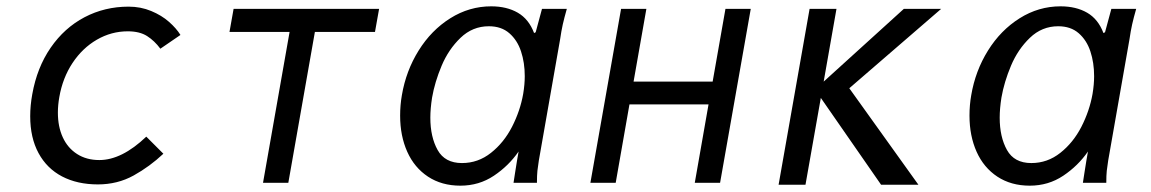

<svg xmlns="http://www.w3.org/2000/svg" viewBox="-20 -578 3640 607"><path d="M75.5 -210.5Q75.5 -244.5 82 -280Q97 -364.5 140.2 -427.2Q183.5 -490 247.2 -523.5Q311 -557 386.5 -557Q425 -557 458 -543.2Q491 -529.5 514.2 -509Q537.5 -488.5 550.5 -467.5L487 -424Q468.5 -449 445 -464Q421.5 -479 384 -479Q332 -479 286.2 -452.5Q240.5 -426 209.2 -378.8Q178 -331.5 167.5 -271Q163 -245.5 163 -222Q163 -177.5 178.5 -143.8Q194 -110 223.8 -91Q253.5 -72 294 -72Q365 -72 442.5 -146L496.5 -92Q453.5 -51.5 402.5 -23.2Q351.5 5 289.5 5Q224.5 5 176.2 -20.2Q128 -45.5 101.8 -94Q75.5 -142.5 75.5 -210.5Z M895.5 -477H705.5L718.5 -550H1178.5L1165.5 -477H975.5L891.5 0H811.5Z M1245 -212.5Q1245 -246 1250.5 -277Q1263.5 -354 1303.5 -418.2Q1343.5 -482.5 1403.5 -520.2Q1463.5 -558 1533 -558Q1582 -558 1617 -537.8Q1652 -517.5 1668.5 -473.5L1673.5 -476L1693.5 -550H1772Q1764 -522 1759.2 -500.8Q1754.5 -479.5 1751 -455L1683.5 -70.5Q1680.5 -52 1679 -38Q1677.5 -24 1677.5 0H1603.5Q1605.5 -14.5 1608.5 -32.5Q1611.5 -50.5 1614.5 -70L1619.5 -99Q1588.5 -54 1541.5 -22.5Q1494.5 9 1435.5 9Q1376.5 9 1333.2 -19.5Q1290 -48 1267.5 -98.2Q1245 -148.5 1245 -212.5ZM1634 -281Q1639 -311 1639 -337Q1639 -380 1627.2 -415.5Q1615.5 -451 1590.2 -473Q1565 -495 1525.5 -495Q1474 -495 1436 -458.5Q1398 -422 1376.2 -370.2Q1354.5 -318.5 1346 -269.5Q1340.5 -234.5 1340.5 -206Q1340.5 -145 1363.5 -103.8Q1386.5 -62.5 1440.5 -62.5Q1491.5 -62.5 1532.2 -94.8Q1573 -127 1598.8 -177.2Q1624.5 -227.5 1634 -281Z M1943.5 -550H2023.5L1983 -320H2233L2273.5 -550H2353.5L2256.5 0H2176.5L2220 -248H1970L1926.5 0H1846.5Z M2575 -268.5 2526.5 6H2441.5L2539.5 -550H2624.5L2584 -320L2837.5 -550H2955.5L2665 -299L2883.5 6H2765.5Z M3045 -212.5Q3045 -246 3050.5 -277Q3063.5 -354 3103.5 -418.2Q3143.5 -482.5 3203.5 -520.2Q3263.5 -558 3333 -558Q3382 -558 3417 -537.8Q3452 -517.5 3468.5 -473.5L3473.5 -476L3493.5 -550H3572Q3564 -522 3559.2 -500.8Q3554.5 -479.5 3551 -455L3483.5 -70.5Q3480.5 -52 3479 -38Q3477.5 -24 3477.5 0H3403.5Q3405.5 -14.5 3408.5 -32.5Q3411.5 -50.5 3414.5 -70L3419.5 -99Q3388.5 -54 3341.5 -22.5Q3294.5 9 3235.5 9Q3176.5 9 3133.2 -19.5Q3090 -48 3067.5 -98.2Q3045 -148.5 3045 -212.5ZM3434 -281Q3439 -311 3439 -337Q3439 -380 3427.2 -415.5Q3415.5 -451 3390.2 -473Q3365 -495 3325.5 -495Q3274 -495 3236 -458.5Q3198 -422 3176.2 -370.2Q3154.5 -318.5 3146 -269.5Q3140.5 -234.5 3140.5 -206Q3140.5 -145 3163.5 -103.8Q3186.5 -62.5 3240.5 -62.5Q3291.5 -62.5 3332.2 -94.8Q3373 -127 3398.8 -177.2Q3424.5 -227.5 3434 -281Z"/></svg>

Font: JuliaMono
Style: Italic
Weight: 400
Italic angle: -9°
Monospace: yes
Designer: cormullion
Foundry: corm
Version: Version 0.057; ttfautohint (v1.8.4)